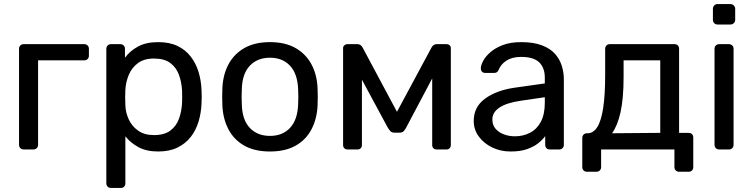

<svg xmlns="http://www.w3.org/2000/svg" viewBox="-20 -738 3716 948"><path d="M97 0Q87 0 80.5 -6.5Q74 -13 74 -23V-497Q74 -507 80.5 -513.5Q87 -520 97 -520H396Q406 -520 412.5 -513.5Q419 -507 419 -497V-463Q419 -453 412.5 -446.5Q406 -440 396 -440H168V-23Q168 -13 161.5 -6.5Q155 0 145 0Z M528 190Q518 190 511.5 183.5Q505 177 505 167V-497Q505 -507 511.5 -513.5Q518 -520 528 -520H574Q584 -520 590.5 -513.5Q597 -507 597 -497V-453Q621 -486 661 -508Q701 -530 761 -530Q817 -530 856.5 -511Q896 -492 921.5 -459Q947 -426 960 -384Q973 -342 975 -294Q976 -278 976 -260Q976 -242 975 -226Q973 -179 960 -136.5Q947 -94 921.5 -61.5Q896 -29 856.5 -9.5Q817 10 761 10Q703 10 663.5 -11.5Q624 -33 599 -65V167Q599 177 593 183.5Q587 190 577 190ZM740 -71Q792 -71 821.5 -93.5Q851 -116 864 -152.5Q877 -189 879 -231Q880 -260 879 -289Q877 -331 864 -367.5Q851 -404 821.5 -426.5Q792 -449 740 -449Q691 -449 660.5 -426Q630 -403 615.5 -367.5Q601 -332 599 -295Q598 -279 598 -257Q598 -235 599 -218Q600 -183 615.5 -149Q631 -115 662 -93Q693 -71 740 -71Z M1313 10Q1237 10 1186 -19Q1135 -48 1108 -99.5Q1081 -151 1078 -217Q1077 -234 1077 -260.5Q1077 -287 1078 -303Q1081 -370 1108.5 -421Q1136 -472 1187 -501Q1238 -530 1313 -530Q1388 -530 1439 -501Q1490 -472 1517.5 -421Q1545 -370 1548 -303Q1549 -287 1549 -260.5Q1549 -234 1548 -217Q1545 -151 1518 -99.5Q1491 -48 1440 -19Q1389 10 1313 10ZM1313 -67Q1375 -67 1412 -106.5Q1449 -146 1452 -222Q1453 -237 1453 -260Q1453 -283 1452 -298Q1449 -374 1412 -413.5Q1375 -453 1313 -453Q1251 -453 1213.5 -413.5Q1176 -374 1174 -298Q1173 -283 1173 -260Q1173 -237 1174 -222Q1176 -146 1213.5 -106.5Q1251 -67 1313 -67Z M1696 0Q1686 0 1680 -6Q1674 -12 1674 -22V-501Q1674 -509 1680.5 -514.5Q1687 -520 1694 -520H1745Q1761 -520 1770 -504L1940 -186L2111 -504Q2120 -520 2136 -520H2186Q2194 -520 2200 -514.5Q2206 -509 2206 -501V-22Q2206 -12 2200 -6Q2194 0 2185 0H2136Q2126 0 2120 -6Q2114 -12 2114 -22V-421L2149 -417L1986 -109Q1981 -99 1974 -91Q1967 -83 1953 -83H1927Q1914 -83 1907 -91Q1900 -99 1894 -109L1736 -402L1767 -405V-22Q1767 -12 1761 -6Q1755 0 1745 0Z M2501 10Q2451 10 2410 -10Q2369 -30 2344 -64Q2319 -98 2319 -141Q2319 -210 2375 -251Q2431 -292 2521 -305L2670 -326V-355Q2670 -403 2642.5 -430Q2615 -457 2553 -457Q2509 -457 2481 -439Q2453 -421 2442 -393Q2436 -378 2421 -378H2376Q2365 -378 2359.5 -384.5Q2354 -391 2354 -400Q2354 -415 2365.5 -437Q2377 -459 2401 -480Q2425 -501 2462.5 -515.5Q2500 -530 2554 -530Q2614 -530 2655 -514.5Q2696 -499 2719.5 -473Q2743 -447 2753.5 -414Q2764 -381 2764 -347V-23Q2764 -13 2757.5 -6.5Q2751 0 2741 0H2695Q2684 0 2678 -6.5Q2672 -13 2672 -23V-66Q2659 -48 2637 -30.5Q2615 -13 2582 -1.5Q2549 10 2501 10ZM2522 -65Q2563 -65 2597 -82.5Q2631 -100 2650.5 -137Q2670 -174 2670 -230V-258L2554 -241Q2483 -231 2447 -207.5Q2411 -184 2411 -148Q2411 -120 2427.5 -101.5Q2444 -83 2469.5 -74Q2495 -65 2522 -65Z M2878 110Q2868 110 2861.5 103.5Q2855 97 2855 87V-57Q2855 -67 2861.5 -73.5Q2868 -80 2878 -80H2883Q2910 -81 2929 -110.5Q2948 -140 2958 -203.5Q2968 -267 2968 -369V-497Q2968 -507 2974.5 -513.5Q2981 -520 2991 -520H3310Q3321 -520 3327 -513.5Q3333 -507 3333 -497V-82H3380Q3391 -82 3397 -75.5Q3403 -69 3403 -59V87Q3403 97 3397 103.5Q3391 110 3380 110H3333Q3323 110 3316.5 103.5Q3310 97 3310 87V0H2948V87Q2948 97 2941.5 103.5Q2935 110 2925 110ZM3002 -80 3240 -82V-440H3059V-358Q3059 -252 3044 -184.5Q3029 -117 3002 -80Z M3531 0Q3521 0 3514.5 -6.5Q3508 -13 3508 -23V-497Q3508 -507 3514.5 -513.5Q3521 -520 3531 -520H3579Q3589 -520 3595.5 -513.5Q3602 -507 3602 -497V-23Q3602 -13 3595.5 -6.5Q3589 0 3579 0ZM3523 -617Q3513 -617 3506.5 -623.5Q3500 -630 3500 -640V-694Q3500 -704 3506.5 -711Q3513 -718 3523 -718H3586Q3596 -718 3603 -711Q3610 -704 3610 -694V-640Q3610 -630 3603 -623.5Q3596 -617 3586 -617Z"/></svg>

Font: DVN-Rubik
Style: Regular
Weight: 400
Designer: Hubert and Fischer
Foundry: Hubert & Fischer
Version: Version 2.102